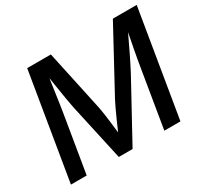

<svg xmlns="http://www.w3.org/2000/svg" viewBox="-149 -933 1203 1138"><g transform="rotate(-30 453.0 -364.0)"><path d="M33.2 0 153.8 -727.5H315.9L405.8 -308.6Q409.7 -289.6 413.6 -261Q417.5 -232.4 421.6 -200Q425.8 -167.5 429 -136.5Q432.1 -105.5 434.1 -82L410.2 -82.5Q420.9 -107.4 434.6 -138.7Q448.2 -169.9 462.6 -202.4Q477.1 -234.9 490.2 -262.7Q503.4 -290.5 513.2 -309.1L740.2 -727.5H903.3L782.7 0H672.4L737.3 -392.6Q741.2 -417 746.8 -448.7Q752.4 -480.5 759 -515.1Q765.6 -549.8 772.5 -584.2Q779.3 -618.7 784.2 -648.4L793.9 -647.9Q777.3 -611.3 759.5 -574Q741.7 -536.6 725.1 -502.2Q708.5 -467.8 694.1 -439.5Q679.7 -411.1 669.4 -391.6L455.1 0H360.8L274.4 -392.6Q269.5 -417.5 262.5 -458.3Q255.4 -499 247.8 -548.8Q240.2 -598.6 232.4 -648.4L243.7 -647.9Q239.3 -616.7 234.1 -581.8Q229 -546.9 224.1 -512.2Q219.2 -477.5 214.6 -446.5Q210 -415.5 206.1 -391.6L141.1 0Z"/></g></svg>

Font: Inter 17pt Medium
Style: Italic
Weight: 500
Italic angle: -9.3988°
Version: Version 4.001;git-66647c0bb